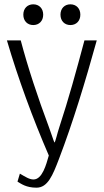

<svg xmlns="http://www.w3.org/2000/svg" viewBox="-20 -715 480 889"><path d="M206 5C194 47 176 116 135 116C116 116 98 104 72 89L61 126C78 136 101 154 149 154C201 154 224 97 253 21C318 -149 375 -337 428 -528H371C332 -382 298 -258 254 -124C246 -101 236 -55 232 -55C226 -68 218 -96 207 -125C155 -264 109 -403 76 -528H12C64 -351 132 -166 206 5ZM260 -647C260 -618 279 -599 306 -599C333 -599 352 -618 352 -647C352 -676 333 -695 306 -695C279 -695 260 -676 260 -647ZM88 -647C88 -618 107 -599 134 -599C161 -599 180 -618 180 -647C180 -676 161 -695 134 -695C107 -695 88 -676 88 -647Z"/></svg>

Font: Repo Light
Style: Regular
Weight: 300
Designer: Stefan Peev
Foundry: Context Ltd
Version: Version 001.502